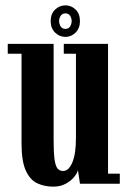

<svg xmlns="http://www.w3.org/2000/svg" viewBox="-20 -687 478 718"><path d="M179 11Q146.5 11 119.5 -1.5Q92.5 -14 76.5 -49Q60.5 -84 60.5 -151V-486H9V-523H180.5V-164.5Q180.5 -116.5 184 -91.2Q187.5 -66 195.2 -56.8Q203 -47.5 216 -47.5Q237 -47.5 250.5 -79.5Q264 -111.5 264 -171V-486H218.5V-523H384V-37.5H428V0H279L271.5 -51Q269 -39.5 257.2 -25Q245.5 -10.5 225.5 0.2Q205.5 11 179 11ZM225 -549Q202.5 -549 186 -565.2Q169.5 -581.5 169.5 -608Q169.5 -635.5 186 -651.2Q202.5 -667 225 -667Q246.5 -667 262.8 -651.2Q279 -635.5 279 -608Q279 -581.5 262.8 -565.2Q246.5 -549 225 -549ZM225 -579Q236.5 -579 242.2 -588.2Q248 -597.5 248 -609Q248 -618.5 242.2 -627.8Q236.5 -637 225 -637Q212.5 -637 206.8 -627.8Q201 -618.5 201 -609Q201 -597.5 206.8 -588.2Q212.5 -579 225 -579Z"/></svg>

Font: Imbue 10pt
Style: Bold
Weight: 700
Designer: Tyler Finck
Foundry: Etcetera Type Company
Version: Version 1.102; ttfautohint (v1.8.3)